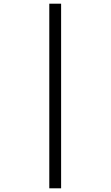

<svg xmlns="http://www.w3.org/2000/svg" viewBox="-20 -780 599 1040"><path d="M247 240V-760H311V240Z"/></svg>

Font: Noto Serif Thai Medium
Style: Regular
Weight: 500
Version: Version 2.001